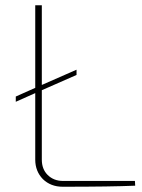

<svg xmlns="http://www.w3.org/2000/svg" viewBox="-20 -710 541 730"><path d="M494 -4Q402 0 218 0Q173 0 143 -29Q114 -59 114 -103V-356L40 -323V-343L114 -376V-690H139V-387L271 -445V-425L139 -367V-103Q139 -67 161 -45Q184 -22 220 -22H493Z"/></svg>

Font: Taylor Sans Thin
Style: Regular
Weight: 100
Italic angle: -8°
Designer: Natanael Gama
Version: Version 1.001 September 8, 2015